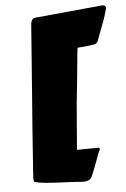

<svg xmlns="http://www.w3.org/2000/svg" viewBox="-54 -748 552 842"><g transform="rotate(-5 222.0 -326.5)"><path d="M110.4 -645.5Q110.8 -657.2 113.3 -663.8Q115.7 -670.4 118.7 -673.8Q121.6 -677.2 125 -678.2Q128.4 -679.2 131.3 -679.7L429.7 -708Q430.2 -708 432.4 -707.8Q434.6 -707.5 437 -706.3Q439.5 -705.1 441.7 -702.1Q443.8 -699.2 443.8 -693.8Q443.4 -690.9 436.8 -668.7Q430.2 -646.5 417.5 -613.8L396 -557.1Q393.6 -550.3 390.1 -546.4Q386.7 -542.5 377.4 -540.3Q368.2 -538.1 351.1 -536.4Q334 -534.7 304.2 -532.2Q303.2 -525.9 300.8 -502Q298.3 -478 295.2 -443.8Q292 -409.7 287.8 -369.1Q283.7 -328.6 279.3 -289.1L262.7 -86.4L356.9 -87.4Q362.8 -87.4 362.8 -82Q362.8 -79.1 361.1 -75.2Q359.4 -71.3 356.9 -67.4Q356.4 -66.4 351.8 -54Q347.2 -41.5 341.1 -25.1Q335 -8.8 328.4 8.1Q321.8 24.9 317.4 35.2Q310.5 47.9 301.3 51.5Q292 55.2 279.8 55.2Q272.5 55.2 264.2 54.7Q255.9 54.2 246.1 53.2Q223.6 51.8 200 50.8Q176.3 49.8 153.3 48.6Q130.4 47.4 108.6 45.2Q86.9 43 68.8 38.6Q63.5 38.1 62.3 33Q61 27.8 61 22.5Q61 20 62.3 1.5Q63.5 -17.1 65.7 -47.1Q67.9 -77.1 70.6 -115.7Q73.2 -154.3 76.4 -196.5Q79.6 -238.8 83 -282.7Q86.4 -326.7 89.4 -366.7Z"/></g></svg>

Font: Carter One
Style: Regular
Weight: 400
Designer: vernon adams
Foundry: vernon adams
Version: Version 1.000